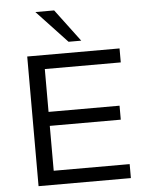

<svg xmlns="http://www.w3.org/2000/svg" viewBox="-61 -990 798 1040"><g transform="rotate(-5 337.5 -470.5)"><path d="M106 0V-705H608V-629H195V-396H581V-320H195V-76H608V0ZM336 -765 171 -941H273L405 -765Z"/></g></svg>

Font: Nunito Sans 10pt SemiExpanded
Style: Regular
Weight: 400
Width: 6
Designer: Vernon Adams
Foundry: Vernon Adams
Version: Version 3.101;gftools[0.9.27]